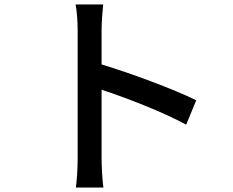

<svg xmlns="http://www.w3.org/2000/svg" viewBox="-20 -802 1040 858"><path d="M327 -92C327 -53 324 1 319 36H442C437 0 434 -61 434 -92V-401C544 -365 707 -302 812 -245L857 -354C757 -403 567 -474 434 -514V-670C434 -705 438 -749 441 -782H318C324 -748 327 -702 327 -670Z"/></svg>

Font: DAIFUKU Sans JP Medium
Style: Regular
Weight: 500
Designer: Original font ‘Source Han Sans JP’ : Ryoko NISHIZUKA  (kana, bopomofo & ideographs); Paul D. Hunt (Latin, Greek & Cyrill
Foundry: Daifuku
Version: Version 1.000